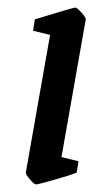

<svg xmlns="http://www.w3.org/2000/svg" viewBox="-20 -477 284 506"><path d="M48 -22 112 -385 67 -396 72 -426Q101 -435 138 -446Q175 -457 179 -457Q183 -457 195 -443.5Q207 -430 206 -426L142 -63L187 -52L182 -22Q165 -15 122.5 -3Q80 9 75 9Q70 9 59 -4Q48 -17 48 -22Z"/></svg>

Font: Grenze
Style: Italic
Weight: 400
Italic angle: -10°
Designer: Renata Polastri
Foundry: Omnibus-Type
Version: Version 1.002; ttfautohint (v1.8)